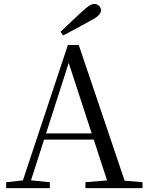

<svg xmlns="http://www.w3.org/2000/svg" viewBox="-20 -965 758 985"><path d="M290.5 -802Q319.9 -829.3 347.5 -855.9Q375.2 -882.5 400.8 -905.7Q424.4 -927 438.1 -935.9Q451.7 -944.8 463.4 -944.8Q478.1 -944.8 488.1 -935Q498.1 -925.2 498.1 -912.4Q498.1 -899.7 486.3 -887Q474.4 -874.4 443.1 -858.2Q409.6 -839.2 374.5 -820.5Q339.4 -801.8 304.1 -783.2ZM11.6 0V-30.1L110.1 -41.1H127.5L235.7 -30.1V0ZM84.4 0 328.3 -734.2H384.1L632.2 0H542.1L321.9 -674.6H342.1L338.3 -660.6L126.3 0ZM192.4 -248.8 195.9 -280.7H500.1L503.6 -248.8ZM418.3 0V-30.3L551.9 -41.3H580.7L711.1 -30.3V0Z"/></svg>

Font: Noto Serif KR ExtraLight
Style: Regular
Weight: 200
Designer: Ryoko NISHIZUKA 西塚涼子 (kana & ideographs); Frank Grießhammer (Latin, Greek & Cyrillic); Wenlong ZHANG 张文龙 (bopomofo); San
Foundry: Adobe
Version: Version 2.002-H1;hotconv 1.1.0;makeotfexe 2.6.0